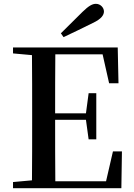

<svg xmlns="http://www.w3.org/2000/svg" viewBox="-20 -983 700 1003"><path d="M298 -809 312 -789C364 -813 414 -838 465 -863C510 -884 523 -905 523 -923C523 -943 505 -963 481 -963C462 -963 443 -952 411 -921C376 -887 337 -848 298 -809ZM550 -548H599L595 -735H48V-704L147 -695C148 -595 148 -495 148 -393V-342C148 -241 148 -140 147 -41L48 -32V0H614L617 -192H570L534 -36H269C268 -138 268 -241 268 -357H429L443 -255H483V-496H443L429 -391H268C268 -499 268 -600 269 -699H516Z"/></svg>

Font: Noto Serif JP SemiBold
Style: Regular
Weight: 600
Designer: Ryoko NISHIZUKA 西塚涼子 (kana & ideographs); Frank Grießhammer (Latin, Greek & Cyrillic); Wenlong ZHANG 张文龙 (bopomofo); San
Foundry: Adobe
Version: Version 2.001;hotconv 1.1.0;makeotfexe 2.6.0